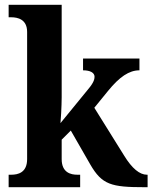

<svg xmlns="http://www.w3.org/2000/svg" viewBox="-20 -780 635 800"><path d="M16 0H314V-52H302C276 -52 237 -60 237 -117V-198L275 -236L356 -95C405 -10 444 0 582 0H595V-52H592C562 -52 530 -78 497 -132L373 -331L430 -401C478 -460 518 -487 561 -487V-536H326V-487C356 -487 374 -477 374 -460C374 -450 370 -435 348 -409L232 -267C233 -271 237 -339 237 -375V-760H16V-708H27C53 -708 93 -700 93 -647V-117C93 -60 54 -52 27 -52H16Z"/></svg>

Font: Noto Serif Bengali SemiCondensed
Style: Bold
Weight: 700
Width: 4
Designer: Juan Bruce, Universal Thirst, Indian Type Foundry and the Monotype Design Team.
Foundry: Monotype Imaging Inc.
Version: Version 2.003